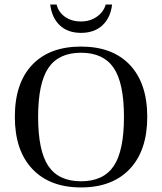

<svg xmlns="http://www.w3.org/2000/svg" viewBox="-20 -811 710 841"><path d="M45 -299Q45 -447 121 -527Q197 -607 335 -607Q473 -607 549 -526.5Q625 -446 625 -299Q625 -152 548.5 -71Q472 10 335 10Q198 10 121.5 -71Q45 -152 45 -299ZM523 -299Q523 -447 478 -513.5Q433 -580 335 -580Q237 -580 192 -513.5Q147 -447 147 -299Q147 -150 192 -83.5Q237 -17 335 -17Q433 -17 478 -83.5Q523 -150 523 -299ZM200 -791H228Q236 -758 264.5 -737.5Q293 -717 335 -717Q375 -717 404.5 -738Q434 -759 443 -791H471Q464 -733 428.5 -700Q393 -667 335 -667Q277 -667 242 -700Q207 -733 200 -791Z"/></svg>

Font: UnnaRegular
Style: Regular
Weight: 400
Designer: Jorge de Buen Unna
Foundry: Omnibus-Type
Version: Version 2.008;hotconv 1.0.109;makeotfexe 2.5.65596